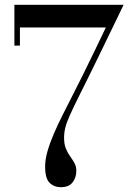

<svg xmlns="http://www.w3.org/2000/svg" viewBox="-20 -770 544 800"><path d="M234 10Q205 10 186.5 -8.5Q168 -27 168 -76Q168 -105.5 177.8 -139.5Q187.5 -173.5 203.5 -210.8Q219.5 -248 239.2 -287.5Q259 -327 280 -368Q299.5 -405.5 324.5 -456.2Q349.5 -507 375 -559.5Q400.5 -612 421 -655.5H63V-580H40V-750H495Q495 -750 482.5 -724Q470 -698 449.2 -655.2Q428.5 -612.5 403.8 -561.5Q379 -510.5 354 -459.5Q329 -408.5 308 -367Q285 -320.5 271.5 -290.8Q258 -261 252.5 -239.5Q247 -218 247 -196Q247 -168.5 254.8 -150.2Q262.5 -132 272.5 -118.2Q282.5 -104.5 290.2 -90.5Q298 -76.5 298 -58Q298 -30.5 282.5 -10.2Q267 10 234 10Z"/></svg>

Font: BodoniModa 10 Custom
Style: Regular
Weight: 400
Designer: Owen Earl
Foundry: indestructible type
Version: Version 2.005